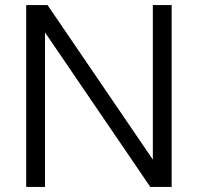

<svg xmlns="http://www.w3.org/2000/svg" viewBox="-20 -735 778 755"><path d="M157 0H83V-715H167L597 -84H581V-715H655V0H571L141 -631H157Z"/></svg>

Font: Wix Madefor Display
Style: Regular
Weight: 400
Designer: Dalton Maag Ltd
Foundry: Dalton Maag Ltd
Version: Version 3.100